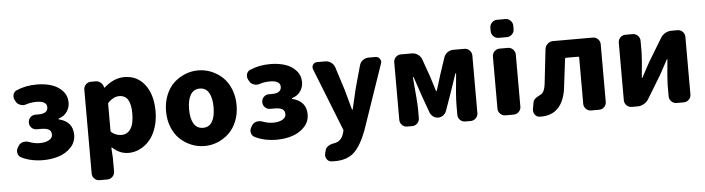

<svg xmlns="http://www.w3.org/2000/svg" viewBox="-55 -1031 5543 1509"><g transform="rotate(-5 2717.0 -276.0)"><path d="M252 13.7Q153.3 13.7 79.1 -23.4Q57.6 -34.2 52.7 -57.6Q50.8 -64.5 50.8 -71.3Q50.8 -87.9 60.5 -102.5L68.4 -116.2Q81.1 -135.7 104.5 -141.6Q114.3 -143.6 123 -143.6Q136.7 -143.6 150.4 -138.7Q193.4 -122.1 234.4 -122.1Q279.3 -122.1 307.6 -137.7Q335.9 -153.3 335.9 -180.7Q335.9 -208 316.4 -220.2Q296.9 -232.4 254.9 -232.4H220.7Q196.3 -232.4 179.7 -249Q163.1 -265.6 163.1 -290Q163.1 -314.5 179.7 -331.1Q196.3 -347.7 220.7 -347.7H246.1Q318.4 -347.7 318.4 -399.4Q318.4 -421.9 297.9 -434.6Q277.3 -447.3 238.3 -447.3Q193.4 -447.3 157.2 -435.5Q145.5 -430.7 132.8 -430.7Q122.1 -430.7 111.3 -434.6Q87.9 -441.4 76.2 -460.9L68.4 -474.6Q60.5 -488.3 60.5 -503.9Q60.5 -511.7 62.5 -519.5Q69.3 -543 90.8 -551.8Q162.1 -583 250 -583Q314.5 -583 366.7 -566.4Q418.9 -549.8 453.6 -511.7Q488.3 -473.6 488.3 -418.9Q488.3 -381.8 466.3 -348.6Q444.3 -315.4 400.4 -301.8Q398.4 -300.8 398.4 -298.3Q398.4 -295.9 400.4 -294.9Q509.8 -267.6 509.8 -163.1Q509.8 -107.4 471.7 -65.9Q433.6 -24.4 376 -5.4Q318.4 13.7 252 13.7Z M677.7 209Q653.3 209 636.7 191.9Q620.1 174.8 620.1 151.4V-509.8Q620.1 -533.2 636.7 -550.3Q653.3 -567.4 677.7 -567.4H714.8Q736.3 -567.4 753.4 -553.2Q770.5 -539.1 775.4 -518.6L776.4 -513.7Q776.4 -511.7 778.8 -511.7Q781.2 -511.7 782.2 -513.7Q859.4 -581.1 940.4 -581.1Q1043 -581.1 1103 -502.4Q1163.1 -423.8 1163.1 -292Q1163.1 -220.7 1143.1 -161.6Q1123 -102.5 1089.4 -64Q1055.7 -25.4 1012.7 -4.9Q969.7 15.6 923.8 15.6Q854.5 15.6 796.9 -38.1Q795.9 -39.1 793.9 -38.1Q792 -37.1 792 -36.1L796.9 45.9V151.4Q796.9 174.8 779.8 191.9Q762.7 209 739.3 209ZM881.8 -129.9Q925.8 -129.9 952.6 -168.9Q979.5 -208 979.5 -289.1Q979.5 -364.3 957 -399.9Q934.6 -435.5 887.7 -435.5Q843.8 -435.5 801.8 -393.6Q796.9 -387.7 796.9 -380.9V-169.9Q796.9 -163.1 802.7 -158.2Q837.9 -129.9 881.8 -129.9Z M1524.4 13.7Q1469.7 13.7 1419.4 -6.8Q1369.1 -27.3 1330.1 -64.5Q1291 -101.6 1268.1 -158.7Q1245.1 -215.8 1245.1 -284.2Q1245.1 -352.5 1268.1 -410.2Q1291 -467.8 1330.1 -504.9Q1369.1 -542 1419.4 -562.5Q1469.7 -583 1524.4 -583Q1578.1 -583 1627.9 -562.5Q1677.7 -542 1716.8 -504.9Q1755.9 -467.8 1778.8 -410.2Q1801.8 -352.5 1801.8 -284.2Q1801.8 -215.8 1778.8 -158.7Q1755.9 -101.6 1716.8 -64.5Q1677.7 -27.3 1627.9 -6.8Q1578.1 13.7 1524.4 13.7ZM1524.4 -129.9Q1572.3 -129.9 1596.2 -170.4Q1620.1 -210.9 1620.1 -284.2Q1620.1 -357.4 1596.2 -398.4Q1572.3 -439.5 1524.4 -439.5Q1475.6 -439.5 1451.2 -398.4Q1426.8 -357.4 1426.8 -284.2Q1426.8 -210.9 1451.2 -170.4Q1475.6 -129.9 1524.4 -129.9Z M2093.8 13.7Q1995.1 13.7 1920.9 -23.4Q1899.4 -34.2 1894.5 -57.6Q1892.6 -64.5 1892.6 -71.3Q1892.6 -87.9 1902.3 -102.5L1910.2 -116.2Q1922.9 -135.7 1946.3 -141.6Q1956.1 -143.6 1964.8 -143.6Q1978.5 -143.6 1992.2 -138.7Q2035.2 -122.1 2076.2 -122.1Q2121.1 -122.1 2149.4 -137.7Q2177.7 -153.3 2177.7 -180.7Q2177.7 -208 2158.2 -220.2Q2138.7 -232.4 2096.7 -232.4H2062.5Q2038.1 -232.4 2021.5 -249Q2004.9 -265.6 2004.9 -290Q2004.9 -314.5 2021.5 -331.1Q2038.1 -347.7 2062.5 -347.7H2087.9Q2160.2 -347.7 2160.2 -399.4Q2160.2 -421.9 2139.6 -434.6Q2119.1 -447.3 2080.1 -447.3Q2035.2 -447.3 1999 -435.5Q1987.3 -430.7 1974.6 -430.7Q1963.9 -430.7 1953.1 -434.6Q1929.7 -441.4 1918 -460.9L1910.2 -474.6Q1902.3 -488.3 1902.3 -503.9Q1902.3 -511.7 1904.3 -519.5Q1911.1 -543 1932.6 -551.8Q2003.9 -583 2091.8 -583Q2156.2 -583 2208.5 -566.4Q2260.7 -549.8 2295.4 -511.7Q2330.1 -473.6 2330.1 -418.9Q2330.1 -381.8 2308.1 -348.6Q2286.1 -315.4 2242.2 -301.8Q2240.2 -300.8 2240.2 -298.3Q2240.2 -295.9 2242.2 -294.9Q2351.6 -267.6 2351.6 -163.1Q2351.6 -107.4 2313.5 -65.9Q2275.4 -24.4 2217.8 -5.4Q2160.2 13.7 2093.8 13.7Z M2532.2 221.7Q2517.6 221.7 2504.9 220.7Q2481.4 218.8 2468.8 198.2Q2460 184.6 2460 168.9Q2460 161.1 2461.9 154.3L2467.8 131.8Q2472.7 110.4 2492.2 97.7Q2511.7 85 2537.1 81.1Q2594.7 73.2 2613.3 14.6L2620.1 -7.8Q2622.1 -14.6 2619.1 -21.5L2424.8 -512.7Q2421.9 -520.5 2421.9 -528.3Q2421.9 -539.1 2428.7 -549.8Q2440.4 -566.4 2460.9 -566.4H2525.4Q2550.8 -566.4 2571.8 -551.3Q2592.8 -536.1 2600.6 -511.7L2658.2 -331.1Q2664.1 -313.5 2702.1 -171.9Q2703.1 -169.9 2705.6 -169.9Q2708 -169.9 2708 -171.9Q2717.8 -218.8 2745.1 -331.1L2794.9 -510.7Q2801.8 -536.1 2822.3 -551.3Q2842.8 -566.4 2868.2 -566.4H2921.9Q2943.4 -566.4 2955.1 -549.8Q2963.9 -538.1 2963.9 -526.4Q2963.9 -519.5 2960.9 -511.7L2784.2 2.9Q2740.2 119.1 2685.1 170.4Q2629.9 221.7 2532.2 221.7Z M3123 0Q3098.6 0 3082 -17.1Q3065.4 -34.2 3065.4 -57.6V-511.7Q3065.4 -535.2 3082 -552.2Q3098.6 -569.3 3123 -569.3H3210Q3235.4 -569.3 3256.8 -554.2Q3278.3 -539.1 3287.1 -514.6L3334 -382.8Q3340.8 -361.3 3353.5 -320.8Q3366.2 -280.3 3372.1 -260.7Q3373 -257.8 3375.5 -257.8Q3377.9 -257.8 3378.9 -260.7Q3382.8 -273.4 3396.5 -315.4Q3410.2 -357.4 3417 -382.8L3460.9 -514.6Q3468.8 -539.1 3489.7 -554.2Q3510.7 -569.3 3537.1 -569.3H3624Q3647.5 -569.3 3664.6 -552.2Q3681.6 -535.2 3681.6 -511.7V-57.6Q3681.6 -34.2 3664.6 -17.1Q3647.5 0 3624 0H3581.1Q3556.6 0 3540 -17.1Q3523.4 -34.2 3523.4 -57.6V-131.8Q3523.4 -207 3542 -381.8Q3542 -383.8 3539.6 -383.8Q3537.1 -383.8 3536.1 -381.8Q3527.3 -354.5 3507.8 -298.3Q3488.3 -242.2 3481.4 -220.7L3436.5 -94.7Q3428.7 -74.2 3411.1 -61.5Q3393.6 -48.8 3372.1 -48.8Q3350.6 -48.8 3333 -61.5Q3315.4 -74.2 3307.6 -93.8L3261.7 -220.7Q3253.9 -245.1 3234.4 -301.3Q3214.8 -357.4 3207 -381.8Q3206.1 -383.8 3203.6 -383.8Q3201.2 -383.8 3201.2 -381.8Q3219.7 -179.7 3219.7 -131.8V-57.6Q3219.7 -34.2 3203.1 -17.1Q3186.5 0 3162.1 0Z M3899.4 -631.8Q3876 -631.8 3858.9 -648.9Q3841.8 -666 3841.8 -689.5V-716.8Q3841.8 -740.2 3858.9 -757.3Q3876 -774.4 3899.4 -774.4H3964.8Q3988.3 -774.4 4005.4 -757.3Q4022.5 -740.2 4022.5 -716.8V-689.5Q4022.5 -666 4005.4 -648.9Q3988.3 -631.8 3964.8 -631.8ZM3899.4 -20.5Q3876 -20.5 3858.9 -37.6Q3841.8 -54.7 3841.8 -78.1V-489.3Q3841.8 -512.7 3858.9 -529.8Q3876 -546.9 3899.4 -546.9H3964.8Q3988.3 -546.9 4005.4 -529.8Q4022.5 -512.7 4022.5 -489.3V-78.1Q4022.5 -54.7 4005.4 -37.6Q3988.3 -20.5 3964.8 -20.5Z M4179.7 13.7Q4171.9 13.7 4165 13.7Q4141.6 11.7 4127.9 -8.8Q4118.2 -24.4 4118.2 -43Q4118.2 -48.8 4120.1 -55.7L4128.9 -104.5Q4130.9 -115.2 4138.7 -124.5Q4146.5 -133.8 4151.9 -137.2Q4157.2 -140.6 4173.3 -149.9Q4189.5 -159.2 4192.4 -160.2Q4219.7 -175.8 4227.5 -235.4Q4232.4 -270.5 4258.8 -511.7Q4261.7 -536.1 4280.3 -552.7Q4298.8 -569.3 4323.2 -569.3H4636.7Q4661.1 -569.3 4677.7 -552.2Q4694.3 -535.2 4694.3 -511.7V-57.6Q4694.3 -34.2 4677.7 -17.1Q4661.1 0 4636.7 0H4574.2Q4549.8 0 4533.2 -17.1Q4516.6 -34.2 4516.6 -57.6V-422.9Q4516.6 -429.7 4508.8 -429.7H4414.1Q4406.2 -429.7 4405.3 -422.9Q4380.9 -220.7 4376 -184.6Q4361.3 -87.9 4312 -37.1Q4262.7 13.7 4179.7 13.7Z M4894.5 0Q4870.1 0 4853.5 -17.1Q4836.9 -34.2 4836.9 -57.6V-511.7Q4836.9 -535.2 4853.5 -552.2Q4870.1 -569.3 4894.5 -569.3H4951.2Q4974.6 -569.3 4991.7 -552.2Q5008.8 -535.2 5008.8 -511.7V-420.9Q5008.8 -377 4993.2 -221.7Q4992.2 -219.7 4994.6 -219.7Q4997.1 -219.7 4998 -221.7Q5004.9 -236.3 5028.8 -278.8Q5052.7 -321.3 5061.5 -338.9L5170.9 -519.5Q5184.6 -543 5208 -556.2Q5231.4 -569.3 5257.8 -569.3H5304.7Q5329.1 -569.3 5345.7 -552.2Q5362.3 -535.2 5362.3 -511.7V-57.6Q5362.3 -34.2 5345.7 -17.1Q5329.1 0 5304.7 0H5248Q5224.6 0 5207.5 -17.1Q5190.4 -34.2 5190.4 -57.6V-148.4Q5190.4 -189.5 5206.1 -346.7Q5207 -348.6 5205.1 -348.6Q5203.1 -348.6 5201.2 -347.7Q5192.4 -331.1 5169.4 -288.6Q5146.5 -246.1 5137.7 -230.5L5027.3 -48.8Q5013.7 -26.4 4990.2 -13.2Q4966.8 0 4940.4 0Z"/></g></svg>

Font: Gen Jyuu Gothic Heavy
Style: Bold
Weight: 900
Designer: [Source Han Sans]
Ryoko NISHIZUKA  (kana & ideographs); Paul D. Hunt (Latin, Greek & Cyrillic); Wenlong ZHANG  (bopomofo
Version: Version 1.002.20150607